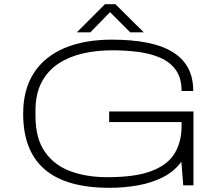

<svg xmlns="http://www.w3.org/2000/svg" viewBox="-20 -888 1057 920"><path d="M505 12Q297 12 194 -76.5Q91 -165 91 -343Q91 -459 142 -538Q193 -617 288.5 -657.5Q384 -698 516 -698Q610 -698 682.5 -684Q755 -670 805 -640Q855 -610 880.5 -563.5Q906 -517 906 -452H850Q850 -514 822.5 -552.5Q795 -591 747.5 -611.5Q700 -632 640.5 -639.5Q581 -647 517 -647Q445 -647 379.5 -632.5Q314 -618 262 -584.5Q210 -551 180 -495Q150 -439 150 -357V-333Q150 -225 195 -160.5Q240 -96 317.5 -67.5Q395 -39 494 -39Q631 -39 708.5 -69.5Q786 -100 818 -155Q850 -210 850 -282V-303H503V-354H907V0H858L849 -113Q815 -66 760 -38.5Q705 -11 639 0.5Q573 12 505 12ZM348 -733 483 -868H533L669 -733H604L495 -842H519L413 -733Z"/></svg>

Font: Archivo Expanded Thin
Style: Regular
Weight: 250
Width: 7
Designer: Hector Gatti
Foundry: Omnibus-Type
Version: Version 2.001